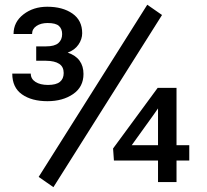

<svg xmlns="http://www.w3.org/2000/svg" viewBox="-20 -754 856 795"><path d="M30.8 -449.2H107.4Q107.4 -427.2 127 -414.8Q146.5 -402.3 178.7 -402.3Q212.4 -402.3 228 -415Q243.7 -427.7 243.7 -451.7Q243.7 -477.5 225.1 -489.7Q206.5 -502 170.9 -502.4H129.9V-562H170.9Q206.1 -562 221.7 -575.7Q237.3 -589.4 237.3 -612.8Q237.3 -634.3 224.1 -646.5Q210.9 -658.7 177.2 -658.7Q149.4 -658.7 131.1 -646.5Q112.8 -634.3 112.8 -613.3H36.1Q36.1 -662.6 76.9 -694.3Q117.7 -726.1 175.8 -726.1Q239.3 -726.1 279.8 -698Q320.3 -669.9 320.3 -616.7Q320.3 -591.8 304.9 -569.3Q289.6 -546.9 260.3 -536.1Q293.5 -524.9 309.6 -502.4Q325.7 -480 325.7 -447.8Q325.7 -394 282.7 -364.5Q239.7 -335 176.3 -335Q111.3 -335 71 -363.3Q30.8 -391.6 30.8 -449.2ZM650.9 -691.9 201.2 21 140.1 -21.5 589.8 -734.4ZM451.7 -89.4 448.2 -139.2 632.8 -390.1H693.4L616.7 -279.8L525.4 -152.8H763.7V-89.4ZM710.9 -390.1V0H634.3V-390.1Z"/></svg>

Font: RobotoFlex
Style: Regular
Weight: 400
Designer: Berlow after Robertson
Foundry: Google
Version: Version 2.136